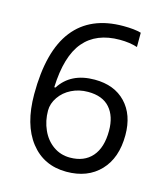

<svg xmlns="http://www.w3.org/2000/svg" viewBox="-110 -810 791 906"><g transform="rotate(15 286.0 -357.0)"><path d="M57.1 -305.2Q57.1 -515.6 138.9 -619.9Q220.7 -724.1 380.9 -724.1Q436 -724.1 467.8 -714.8V-645Q430.2 -657.2 381.8 -657.2Q267.1 -657.2 206.5 -585.7Q146 -514.2 140.1 -360.8H146Q199.7 -444.8 315.9 -444.8Q412.1 -444.8 467.5 -386.7Q522.9 -328.6 522.9 -229Q522.9 -117.7 462.2 -54Q401.4 9.8 297.9 9.8Q187 9.8 122.1 -73.5Q57.1 -156.7 57.1 -305.2ZM296.9 -59.1Q366.2 -59.1 404.5 -102.8Q442.9 -146.5 442.9 -229Q442.9 -299.8 407.2 -340.3Q371.6 -380.9 300.8 -380.9Q256.8 -380.9 220.2 -362.8Q183.6 -344.7 161.9 -313Q140.1 -281.2 140.1 -247.1Q140.1 -196.8 159.7 -153.3Q179.2 -109.9 215.1 -84.5Q251 -59.1 296.9 -59.1Z"/></g></svg>

Font: f0_52653 
Style: Regular
Weight: 400
Foundry: Ascender Corporation
Version: Version 1.10